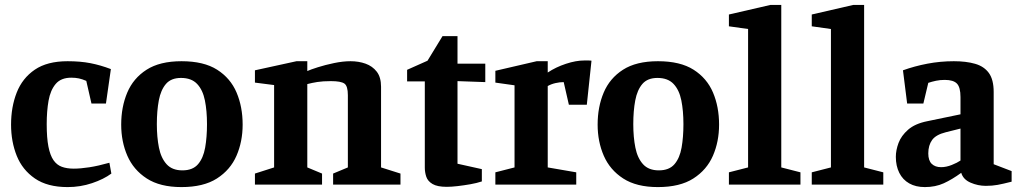

<svg xmlns="http://www.w3.org/2000/svg" viewBox="-20 -751 4148 781"><path d="M255 10Q173 10 122 -25Q71 -60 48 -117.5Q25 -175 25 -244Q25 -316 48 -374.5Q71 -433 121.5 -467.5Q172 -502 255 -502Q307 -502 348 -494Q389 -486 431 -470L411 -330H352L331 -422Q315 -429 301 -432Q287 -435 270 -435Q228 -435 206.5 -409.5Q185 -384 177.5 -341.5Q170 -299 170 -246Q170 -190 177 -154.5Q184 -119 197.5 -99.5Q211 -80 231.5 -72.5Q252 -65 280 -65Q307 -65 343 -70.5Q379 -76 425 -89L433 -45Q402 -22 354.5 -6Q307 10 255 10Z M718 10Q631 10 577 -25Q523 -60 498 -117.5Q473 -175 473 -244Q473 -316 497.6 -374.3Q522.2 -432.6 576.1 -467.3Q630 -502 718.4 -502Q809 -502 863.3 -467.4Q917.6 -432.8 942.3 -374.6Q967 -316.4 967 -244.2Q967 -175 942 -117.5Q917 -60 862.4 -25Q807.9 10 718 10ZM722 -58Q764 -58 785.5 -83Q807 -108 814.5 -150.6Q822 -193.1 822 -246Q822 -300 813.5 -342.5Q805 -385 781.9 -409.5Q758.8 -434 716.3 -434Q676 -434 655 -409.5Q634 -385 626 -342.5Q618 -300 618 -246Q618 -193.1 626.5 -150.6Q635 -108 657.7 -83Q680.3 -58 722 -58Z M1017 0V-45L1095 -70V-405L1017 -415V-465L1186 -502H1230V-462Q1243 -468 1273 -477.5Q1303 -487 1339 -494.5Q1375 -502 1406 -502Q1439 -502 1467 -492Q1495 -482 1512.5 -459.5Q1530 -437 1530 -398V-70L1609 -45V0H1335V-45L1395 -70V-364Q1395 -401 1381 -411Q1367 -421 1326 -421Q1293 -421 1271 -417.5Q1249 -414 1230 -409V-70L1290 -45V0Z M1797 9Q1759 9 1739.5 -2.5Q1720 -14 1714 -32Q1708 -50 1708 -69V-420H1636V-467L1719 -504L1780 -604H1841V-492H1954V-417L1841 -421V-85L1940 -63V-13Q1919 -6 1893 -1.5Q1867 3 1841.5 6Q1816 9 1797 9Z M1995 0V-50L2073 -70V-404L1995 -415V-463L2163 -502H2208V-456Q2241 -478 2282 -491.5Q2323 -505 2357 -505Q2363 -505 2372.5 -505Q2382 -505 2386 -504L2367 -325H2294L2273 -417Q2257 -417 2239.5 -413Q2222 -409 2208 -401V-70L2324 -50V0Z M2656 10Q2569 10 2515 -25Q2461 -60 2436 -117.5Q2411 -175 2411 -244Q2411 -316 2435.6 -374.3Q2460.2 -432.6 2514.1 -467.3Q2568 -502 2656.4 -502Q2747 -502 2801.3 -467.4Q2855.6 -432.8 2880.3 -374.6Q2905 -316.4 2905 -244.2Q2905 -175 2880 -117.5Q2855 -60 2800.4 -25Q2745.9 10 2656 10ZM2660 -58Q2702 -58 2723.5 -83Q2745 -108 2752.5 -150.6Q2760 -193.1 2760 -246Q2760 -300 2751.5 -342.5Q2743 -385 2719.9 -409.5Q2696.8 -434 2654.3 -434Q2614 -434 2593 -409.5Q2572 -385 2564 -342.5Q2556 -300 2556 -246Q2556 -193.1 2564.5 -150.6Q2573 -108 2595.7 -83Q2618.3 -58 2660 -58Z M2945 0V-50L3023 -70V-633L2945 -644V-692L3114 -731H3158V-70L3236 -50V0Z M3282 0V-50L3360 -70V-633L3282 -644V-692L3451 -731H3495V-70L3573 -50V0Z M3742 10Q3705 10 3678.5 -5Q3652 -20 3638 -48Q3624 -76 3624 -113Q3624 -140 3635 -169.5Q3646 -199 3674 -223.5Q3702 -248 3752 -258L3887 -286V-356Q3887 -396 3872.5 -411Q3858 -426 3823 -426Q3804 -426 3787.5 -422.5Q3771 -419 3756 -414L3736 -330H3670L3653 -465Q3700 -482 3752.5 -492Q3805 -502 3860 -502Q3910 -502 3946.5 -491.5Q3983 -481 4002.5 -454Q4022 -427 4022 -377V-83L4095 -55V-12Q4060 -3 4038 1Q4016 5 3990 5Q3958 5 3928 -8Q3898 -21 3890 -48Q3853 -21 3819 -5.5Q3785 10 3742 10ZM3808 -71Q3829 -71 3851.5 -80Q3874 -89 3887 -98V-228L3827 -213Q3787 -203 3771.5 -181.5Q3756 -160 3756 -127Q3756 -98 3770 -84.5Q3784 -71 3808 -71Z"/></svg>

Font: Manuale
Style: Regular
Weight: 400
Designer: Eduardo Tunni / Pablo Cosgaya
Foundry: Eduardo Tunni / Pablo Cosgaya
Version: Version 1.002